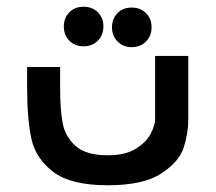

<svg xmlns="http://www.w3.org/2000/svg" viewBox="-20 -550 640 570"><path d="M60.5 -291V-351H158.5V-289.5Q158.5 -225 166 -184.8Q173.5 -144.5 204.2 -116.8Q235 -89 300.5 -89Q351.5 -89 382.8 -108.2Q414 -127.5 427.2 -152.8Q440.5 -178 440.5 -197V-384H539V-197Q539 -153.5 525.2 -111.5Q511.5 -69.5 458.5 -34.8Q405.5 0 300 0Q190 0 138 -39.8Q86 -79.5 73.2 -138Q60.5 -196.5 60.5 -291ZM169.5 -471.5Q169.5 -497 185.8 -513.5Q202 -530 228 -530Q254 -530 270.5 -513.5Q287 -497 287 -471.5Q287 -446 270.5 -429.2Q254 -412.5 228 -412.5Q202.5 -412.5 186 -429.2Q169.5 -446 169.5 -471.5ZM312.5 -469Q312.5 -494.5 328.8 -511Q345 -527.5 371 -527.5Q397 -527.5 413.5 -511Q430 -494.5 430 -469Q430 -443.5 413.5 -426.8Q397 -410 371 -410Q345.5 -410 329 -426.8Q312.5 -443.5 312.5 -469Z"/></svg>

Font: JuliaMono SemiBoldItalic
Style: Regular
Weight: 600
Italic angle: -9°
Monospace: yes
Designer: cormullion
Foundry: corm
Version: Version 0.049; ttfautohint (v1.8.4)